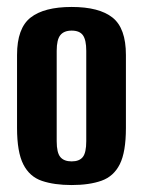

<svg xmlns="http://www.w3.org/2000/svg" viewBox="-20 -524 411 552"><path d="M186 8Q136 8 100.5 -4Q65 -16 47 -51.5Q29 -87 29 -156V-366Q29 -443 68 -473.5Q107 -504 186 -504Q265 -504 303.5 -473.5Q342 -443 342 -366V-156Q342 -87 324.5 -52Q307 -17 272 -4.5Q237 8 186 8ZM186 -60Q208 -60 218 -72.5Q228 -85 228 -118V-378Q228 -409 218.5 -422.5Q209 -436 186 -436Q164 -436 153.5 -423Q143 -410 143 -378V-118Q143 -85 153.5 -72.5Q164 -60 186 -60Z"/></svg>

Font: Alumni Sans Thin
Style: Bold
Weight: 700
Version: Version 1.018